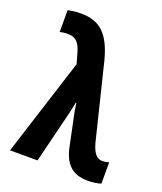

<svg xmlns="http://www.w3.org/2000/svg" viewBox="-143 -860 815 963"><g transform="rotate(20 265.0 -378.5)"><path d="M440 10C465 10 493 6 510 0V-114C499 -110 487 -108 476 -108C449 -108 428 -124 412 -181L312 -588C278 -717 223 -767 123 -767C96 -767 71 -764 53 -759V-643C65 -646 78 -648 96 -648C138 -648 158 -626 172 -577L188 -520L22 0H169L234 -263C238 -279 245 -309 250 -336H254C257 -308 261 -284 268 -255L296 -121C314 -33 356 10 440 10Z"/></g></svg>

Font: Noto Sans Mono Condensed ExtraBold
Style: Regular
Weight: 800
Width: 3
Designer: Monotype Design Team
Foundry: Monotype Imaging Inc.
Version: Version 2.014